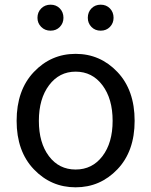

<svg xmlns="http://www.w3.org/2000/svg" viewBox="-20 -787 646 820"><path d="M51 -271Q51 -402 124.5 -479.5Q198 -557 303 -557Q408 -557 481.5 -479.5Q555 -402 555 -271Q555 -141 481.5 -64Q408 13 303 13Q198 13 124.5 -64Q51 -141 51 -271ZM303 -481Q233 -481 189.5 -423Q146 -365 146 -271Q146 -177 189 -120Q232 -63 303 -63Q374 -63 417.5 -120Q461 -177 461 -271Q461 -365 417.5 -423Q374 -481 303 -481ZM140 -711Q140 -735 156 -751Q172 -767 196 -767Q220 -767 235.5 -751Q251 -735 251 -711Q251 -688 235.5 -672Q220 -656 196 -656Q172 -656 156 -672Q140 -688 140 -711ZM355 -711Q355 -735 370.5 -751Q386 -767 410 -767Q434 -767 449.5 -751Q465 -735 465 -711Q465 -688 449.5 -672Q434 -656 410 -656Q386 -656 370.5 -672Q355 -688 355 -711Z"/></svg>

Font: Noto Sans SC
Style: Regular
Weight: 400
Designer: Ryoko NISHIZUKA  (kana, bopomofo & ideographs); Paul D. Hunt (Latin, Greek & Cyrillic); Sandoll Communications , Soo-you
Foundry: Adobe
Version: Version 2.002;hotconv 1.0.116;makeotfexe 2.5.65601